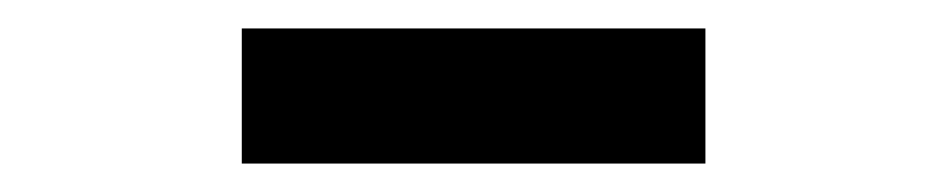

<svg xmlns="http://www.w3.org/2000/svg" viewBox="-20 -789 666 135"><path d="M150 -674H476V-769H150Z"/></svg>

Font: Noto Sans Mono CJK HK
Style: Bold
Weight: 700
Designer: Ryoko NISHIZUKA 西塚涼子 (kana, bopomofo & ideographs); Paul D. Hunt (Latin, Greek & Cyrillic); Sandoll Communications 산돌커뮤니
Foundry: Adobe
Version: Version 2.004;hotconv 1.0.118;makeotfexe 2.5.65603